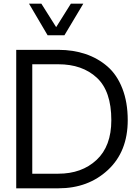

<svg xmlns="http://www.w3.org/2000/svg" viewBox="-20 -1020 761 1040"><path d="M137.2 -1000H204.1L284.2 -873L363.8 -1000H431.2L329.1 -829.1H237.8ZM67.9 -750H296.9Q376 -750 442.9 -727.5Q509.8 -705.1 561.8 -660.2Q613.8 -615.2 642.8 -540.5Q671.9 -465.8 671.9 -369.1Q671.9 -199.2 564.9 -99.6Q458 0 296.9 0H67.9ZM295.9 -79.1Q422.9 -79.1 502.9 -153.6Q583 -228 583 -369.1Q583 -526.4 504.4 -599.1Q425.8 -671.9 295.9 -671.9H154.8V-79.1Z"/></svg>

Font: ø
Style: ø
Weight: 400
Designer: Samuel Oakes
Foundry: Samuel Oakes
Version: Version 1.000;PS 001.000;hotconv 1.0.88;makeotf.lib2.5.64775